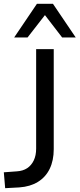

<svg xmlns="http://www.w3.org/2000/svg" viewBox="-23 -976 416 1004"><path d="M4 8 -3 -75 65 -80Q97 -82 119 -96.5Q141 -111 153.5 -137Q166 -163 166 -199V-719H258V-196Q258 -137 237 -93.5Q216 -50 175.5 -25Q135 0 78 4ZM51 -780 170 -956H254L373 -780H302L212 -897L121 -780Z"/></svg>

Font: Nunitoga
Style: Medium
Weight: 500
Designer: Vernon Adams
Foundry: Vernon Adams
Version: Version 1.0